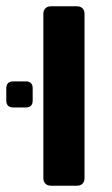

<svg xmlns="http://www.w3.org/2000/svg" viewBox="-33 -591 358 611"><path d="M129 0Q118 0 111.5 -6.5Q105 -13 105 -24V-547Q105 -558 111.5 -564.5Q118 -571 129 -571H212Q223 -571 229.5 -564.5Q236 -558 236 -547V-24Q236 -13 229.5 -6.5Q223 0 212 0ZM10 -249Q-13 -249 -13 -271V-310Q-13 -332 10 -332H49Q71 -332 71 -310V-271Q71 -249 49 -249Z"/></svg>

Font: Fz Rubik Med
Style: Regular
Weight: 500
Designer: Hubert and Fischer
Foundry: Hubert and Fischer
Version: Vit hóa bi FontZin.com